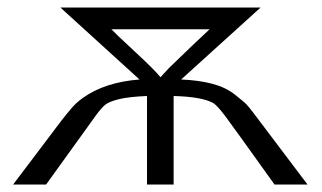

<svg xmlns="http://www.w3.org/2000/svg" viewBox="-20 -492 860 512"><path d="M15 0Q49 -45 83.5 -90.5Q118 -136 131 -153.5Q144 -171 159 -189.5Q174 -208 182 -215.5Q190 -223 201 -231Q260 -273 352 -280L141 -472H675L463 -280Q511 -278 546.5 -268.5Q582 -259 606 -240Q630 -221 636.5 -214.5Q643 -208 658 -188L800 0H712Q604 -151 582 -180.5Q560 -210 549 -217Q519 -234 443 -236V0H372V-236Q323 -234 297 -227.5Q271 -221 261 -213Q251 -205 237 -186L103 0ZM277 -414Q286 -404 339.5 -354.5Q393 -305 408 -286L430 -310Q502 -380 539 -414Z"/></svg>

Font: Coval
Style: Light
Weight: 300
Foundry: Context Ltd
Version: Version 001.000